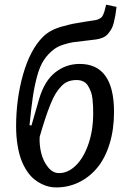

<svg xmlns="http://www.w3.org/2000/svg" viewBox="-20 -798 562 832"><path d="M223.1 14.2Q208.5 14.2 193.4 11Q178.2 7.8 160.9 -0.5Q143.6 -8.8 127.9 -21.5Q112.3 -34.2 97.9 -55.2Q83.5 -76.2 73 -103Q62.5 -129.9 56.2 -168Q49.8 -206.1 49.8 -251Q49.8 -369.6 80.3 -476.3Q110.8 -583 166 -638.2Q181.2 -653.3 201.7 -664.6Q222.2 -675.8 250.7 -683.6Q279.3 -691.4 296.9 -695.1Q314.5 -698.7 349.9 -704.1Q385.3 -709.5 394 -710.9Q402.8 -712.4 409.4 -716.1Q416 -719.7 419.9 -723.1Q423.8 -726.6 427.2 -734.6Q430.7 -742.7 431.9 -746.6Q433.1 -750.5 436 -762Q439 -773.4 439.9 -777.8L484.9 -768.1Q482.4 -746.1 480 -732.2Q477.5 -718.3 473.4 -700.9Q469.2 -683.6 463.1 -672.9Q457 -662.1 448.2 -651.6Q439.5 -641.1 426.3 -635.3Q413.1 -629.4 396 -627Q383.3 -625 348.9 -621.3Q314.5 -617.7 296.6 -615Q278.8 -612.3 254.6 -604.5Q230.5 -596.7 214.8 -585Q188 -564.9 170.2 -537.8Q152.3 -510.7 140.6 -467Q128.9 -423.3 122.3 -378.2Q115.7 -333 107.9 -255.9L116.2 -253.9L149.9 -370.1Q172.9 -447.8 219.5 -484.4Q266.1 -521 325.2 -521Q474.1 -521 474.1 -313Q474.1 -236.8 454.8 -174.6Q435.5 -112.3 401.6 -71.3Q367.7 -30.3 322 -8.1Q276.4 14.2 223.1 14.2ZM312 -451.2Q292.5 -451.2 276.4 -445.3Q260.3 -439.5 246.3 -425Q232.4 -410.6 221.2 -392.6Q210 -374.5 198 -344.5Q186 -314.5 175.8 -283.2Q165.5 -252 151.9 -205.1Q149.9 -170.9 158.4 -135.5Q167 -100.1 187.7 -74Q208.5 -47.9 235.8 -47.9Q274.9 -47.9 308.8 -81.1Q342.8 -114.3 363.3 -174.1Q383.8 -233.9 383.8 -306.2Q383.8 -324.2 383.3 -336.7Q382.8 -349.1 380.9 -368.2Q378.9 -387.2 374 -400.1Q369.1 -413.1 361.6 -425.8Q354 -438.5 341.3 -444.8Q328.6 -451.2 312 -451.2Z"/></svg>

Font: Literata Book
Style: Italic
Weight: 400
Italic angle: -3°
Designer: Latin by Veronika Burian and Jose Scaglione. Greek by Irene Vlachou. Cyrillic by Vera Evstafieva
Foundry: TypeTogether
Version: Version 1.003;PS 001.003;hotconv 1.0.88;makeotf.lib2.5.64775